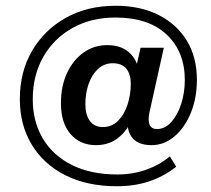

<svg xmlns="http://www.w3.org/2000/svg" viewBox="-20 -565 735 668"><path d="M387 83Q283 83 207 44.5Q131 6 90 -62.5Q49 -131 49 -220Q49 -315 91.5 -388Q134 -461 209 -503Q284 -545 382 -545Q468 -545 531.5 -513Q595 -481 630 -423.5Q665 -366 665 -287Q665 -224 644 -172.5Q623 -121 587 -90.5Q551 -60 507 -60Q457 -60 436.5 -90.5Q416 -121 429 -183L448 -171Q432 -122 398 -91Q364 -60 314 -60Q259 -60 225.5 -98.5Q192 -137 192 -206Q192 -265 213 -310.5Q234 -356 270.5 -382Q307 -408 353 -408Q406 -408 435 -377Q464 -346 462 -305L446 -296L469 -399H550L500 -174Q494 -146 500.5 -131Q507 -116 526 -116Q554 -116 576 -140.5Q598 -165 610.5 -204Q623 -243 623 -287Q623 -385 560 -444.5Q497 -504 382 -504Q297 -504 232 -467.5Q167 -431 130.5 -367Q94 -303 94 -219Q94 -142 129 -83Q164 -24 230 9Q296 42 388 42Q442 42 488.5 25.5Q535 9 571 -21L593 15Q550 49 499 66Q448 83 387 83ZM338 -123Q369 -123 390.5 -144.5Q412 -166 423.5 -200.5Q435 -235 435 -274Q435 -307 419.5 -326Q404 -345 372 -345Q343 -345 321.5 -325.5Q300 -306 288.5 -273.5Q277 -241 277 -202Q277 -166 292.5 -144.5Q308 -123 338 -123Z"/></svg>

Font: Rokkitt SemiBold
Style: Italic
Weight: 600
Italic angle: -9°
Designer: Vernon Adams
Foundry: Vernon Adams
Version: Version 3.103